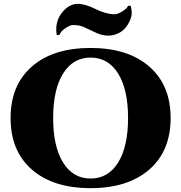

<svg xmlns="http://www.w3.org/2000/svg" viewBox="-20 -963 940 997"><path d="M645 -933H658Q664 -916 664 -896.5Q664 -877 655 -858Q634 -808 594 -790Q570 -778 542.5 -778Q515 -778 488 -789Q462 -800 434 -814Q406 -828 389.5 -830.5Q373 -833 358.5 -833Q344 -833 320 -817Q296 -801 288 -781H275Q272 -795 272 -810Q272 -870 316 -913Q347 -943 384.5 -943Q422 -943 476.5 -916Q531 -889 576 -889Q590 -889 614.5 -903.5Q639 -918 645 -933ZM145.5 -617.5Q256 -714 450 -714Q644 -714 755 -617.5Q866 -521 866 -350Q866 -179 755 -82.5Q644 14 450 14Q256 14 145.5 -82.5Q35 -179 35 -350Q35 -521 145.5 -617.5ZM307.5 -119Q359 -36 450.5 -36Q542 -36 593.5 -119Q645 -202 645 -350Q645 -498 593.5 -581Q542 -664 450.5 -664Q359 -664 307.5 -581Q256 -498 256 -350Q256 -202 307.5 -119Z"/></svg>

Font: Cinzel Decorative Black
Style: Regular
Weight: 900
Designer: Natanael Gama
Version: Version 1.002;PS 001.002;hotconv 1.0.56;makeotf.lib2.0.21325